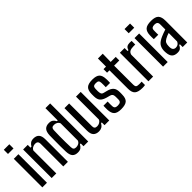

<svg xmlns="http://www.w3.org/2000/svg" viewBox="147 -1823 2853 2853"><g transform="rotate(-45 1573.5 -396.0)"><path d="M40 -712V-800H156V-712ZM50 0V-600H147V0Z M246 0V-600H343V-542H363Q382 -575 406 -591.5Q430 -608 470 -608Q528 -608 557.5 -575.5Q587 -543 587 -471V0H490V-479Q489 -535 432 -535Q404 -535 378.5 -520.5Q353 -506 343 -481V0Z M915 -800H1014V0H915V-58H898Q880 -25 856.5 -8.5Q833 8 791 8Q733 8 704.5 -24Q676 -56 673 -129Q671 -179 671 -241Q671 -303 671.5 -364Q672 -425 673 -471Q676 -545 706.5 -576.5Q737 -608 793 -608Q835 -608 858 -591.5Q881 -575 899 -542H915ZM828 -65Q856 -65 880 -78Q904 -91 915 -119V-481Q904 -509 880 -522Q856 -535 828 -535Q799 -535 786 -522Q773 -509 772 -481Q770 -421 769 -357.5Q768 -294 769 -233.5Q770 -173 772 -123Q773 -91 786.5 -78Q800 -65 828 -65Z M1235 8Q1177 8 1146 -24Q1115 -56 1115 -130V-600H1213L1214 -121Q1214 -92 1227 -78.5Q1240 -65 1269 -65Q1297 -65 1322 -79.5Q1347 -94 1357 -119V-600H1456V0H1357V-58H1342Q1322 -23 1296 -7.5Q1270 8 1235 8Z M1702 8Q1620 8 1586 -25Q1552 -58 1549 -134Q1549 -157 1549 -177.5Q1549 -198 1550 -216H1638Q1637 -184 1637 -162Q1637 -140 1638 -124Q1638 -92 1653.5 -79Q1669 -66 1702 -66Q1739 -66 1755.5 -79Q1772 -92 1773 -124Q1773 -156 1773 -183Q1772 -213 1763 -228.5Q1754 -244 1728 -252L1668 -268Q1605 -286 1577 -318Q1549 -350 1548 -416Q1547 -443 1548 -464Q1549 -541 1584.5 -574.5Q1620 -608 1707 -608Q1789 -608 1823.5 -575.5Q1858 -543 1860 -467Q1861 -459 1861 -443.5Q1861 -428 1860.5 -412Q1860 -396 1859 -386H1769Q1770 -408 1770 -435Q1770 -462 1769 -478Q1768 -509 1755 -521.5Q1742 -534 1707 -534Q1673 -534 1659 -521.5Q1645 -509 1644 -478Q1644 -470 1643.5 -457Q1643 -444 1643 -426Q1644 -394 1652 -374.5Q1660 -355 1690 -348L1745 -334Q1806 -319 1835.5 -285.5Q1865 -252 1865 -187Q1865 -171 1865 -159Q1865 -147 1864 -132Q1863 -57 1826.5 -24.5Q1790 8 1702 8Z M2151 8Q2061 8 2023.5 -24.5Q1986 -57 1986 -136L1985 -525H1935V-600H1988V-770H2089L2086 -600H2192V-525H2083L2084 -124Q2084 -90 2098 -78Q2112 -66 2152 -66Q2167 -66 2178 -66.5Q2189 -67 2204 -68V3Q2181 8 2151 8Z M2279 0V-600H2378V-537H2397Q2406 -573 2428 -588Q2450 -603 2487 -603Q2498 -603 2508 -602Q2518 -601 2527 -601V-525H2489Q2441 -525 2414 -510.5Q2387 -496 2378 -460V0Z M2577 -712V-800H2693V-712ZM2587 0V-600H2684V0Z M2888 7Q2828 7 2798.5 -23Q2769 -53 2764 -118Q2763 -129 2762.5 -142Q2762 -155 2763 -166Q2767 -222 2794.5 -259Q2822 -296 2893 -327Q2918 -338 2945 -348Q2972 -358 3001 -367V-474Q3001 -505 2985.5 -519Q2970 -533 2936 -533Q2907 -533 2890 -521.5Q2873 -510 2872 -480Q2871 -468 2871 -448.5Q2871 -429 2871 -411.5Q2871 -394 2872 -386H2779Q2776 -423 2778 -468Q2780 -541 2815.5 -574.5Q2851 -608 2940 -608Q3029 -608 3062.5 -572Q3096 -536 3096 -454L3095 0H2999V-58H2984Q2970 -26 2949 -9.5Q2928 7 2888 7ZM2922 -65Q2977 -65 2999 -117L3000 -295Q2979 -289 2958.5 -281Q2938 -273 2914 -259Q2882 -241 2871.5 -217.5Q2861 -194 2861 -166Q2860 -152 2860 -143.5Q2860 -135 2861 -125Q2863 -97 2879 -81Q2895 -65 2922 -65Z"/></g></svg>

Font: Big Shoulders Text SemiBold
Style: Regular
Weight: 600
Designer: Patric King
Foundry: XO Type Co
Version: Version 1.000; ttfautohint (v1.8.2)